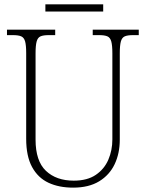

<svg xmlns="http://www.w3.org/2000/svg" viewBox="-20 -850 670 880"><path d="M315 10Q250 10 202 -12.5Q154 -35 127 -84.5Q100 -134 100 -214V-607Q100 -643 95 -660.5Q90 -678 77 -683.5Q64 -689 40 -689H12V-714H233V-689H203Q179 -689 166 -683.5Q153 -678 148 -660Q143 -642 143 -605V-210Q143 -112 190.5 -67Q238 -22 318 -22Q380 -22 419 -48.5Q458 -75 476.5 -118Q495 -161 495 -211V-606Q495 -642 490 -660Q485 -678 472 -683.5Q459 -689 435 -689H405V-714H616V-689H589Q565 -689 552 -683.5Q539 -678 534 -660Q529 -642 529 -605V-210Q529 -147 505.5 -97.5Q482 -48 434.5 -19Q387 10 315 10ZM188 -797V-830H453V-797Z"/></svg>

Font: Noto Serif Tamil SemiCondensed ExtraLight
Style: Regular
Weight: 200
Width: 4
Designer: Indian Type Foundry, Tom Grace, and the Monotype Design Team
Foundry: Monotype Imaging Inc.
Version: Version 2.004; ttfautohint (v1.8.4.7-5d5b)